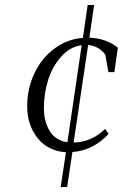

<svg xmlns="http://www.w3.org/2000/svg" viewBox="-20 -603 560 769"><path d="M88.9 -178.2Q88.9 -246.6 116.9 -307.4Q145 -368.2 196.8 -407.5Q248.5 -446.8 312 -451.2L331.1 -583H356.9L337.9 -452.1Q406.7 -449.2 452.1 -412.1L438 -314H414.1L401.9 -383.8Q377.4 -418 333 -422.9L274.9 -32.2Q347.7 -33.7 400.9 -86.9L415 -66.9Q353.5 0 270 5.9L249 146H223.1L244.1 6.8Q172.9 2.4 130.9 -49.6Q88.9 -101.6 88.9 -178.2ZM155.8 -169.9Q155.8 -115.7 179.4 -77.9Q203.1 -40 250 -33.2L307.1 -421.9Q260.3 -416 224.6 -375.7Q189 -335.4 172.4 -281.2Q155.8 -227.1 155.8 -169.9Z"/></svg>

Font: Dihjauti S
Style: Italic
Weight: 400
Italic angle: -9°
Designer: T. Christopher White
Version: Version 3.0.0